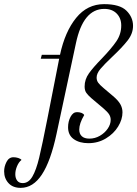

<svg xmlns="http://www.w3.org/2000/svg" viewBox="-145 -680 663 928"><path d="M447 -137Q447 -103 426 -68.5Q405 -34 367 -11Q329 12 282 12Q239 12 211.5 -7.5Q184 -27 184 -65Q184 -93 196 -115.5Q208 -138 227 -138Q239 -138 248.5 -134.5Q258 -131 262 -124Q238 -83 238 -54Q238 -33 250.5 -21.5Q263 -10 287 -10Q314 -10 337.5 -23.5Q361 -37 375.5 -58Q390 -79 390 -101Q390 -115 382.5 -127Q375 -139 354 -157L296 -206Q280 -220 272 -231.5Q264 -243 264 -262Q264 -296 284.5 -325Q305 -354 348 -398Q394 -446 417.5 -480.5Q441 -515 441 -557Q441 -592 419 -614.5Q397 -637 359 -637Q257 -637 222 -471L128 -32Q100 99 57.5 163.5Q15 228 -45 228Q-83 228 -104 205Q-125 182 -125 148Q-125 125 -113.5 102.5Q-102 80 -80 80Q-68 80 -57 83.5Q-46 87 -41 93Q-54 103 -62.5 123Q-71 143 -71 162Q-71 181 -62 193Q-53 205 -35 205Q-7 205 11.5 173.5Q30 142 44.5 81.5Q59 21 84 -106L141 -396H52L57 -415H145Q169 -527 223 -593.5Q277 -660 358 -660Q434 -660 466 -628.5Q498 -597 498 -555Q498 -518 472 -484.5Q446 -451 396 -404Q359 -369 340.5 -347Q322 -325 322 -305Q322 -291 329.5 -280.5Q337 -270 356 -254L401 -216Q426 -195 436.5 -176.5Q447 -158 447 -137Z"/></svg>

Font: Arapey
Style: Italic
Weight: 400
Italic angle: -12°
Designer: Eduardo Rodriguez Tunni
Foundry: Eduardo Rodriguez Tunni
Version: Version 3.000